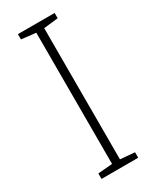

<svg xmlns="http://www.w3.org/2000/svg" viewBox="-186 -767 666 820"><g transform="rotate(-30 147.0 -357.0)"><path d="M238 0H57V-27L128 -33V-680L57 -688V-714H238V-688L167 -680V-33L238 -27Z"/></g></svg>

Font: Noto Sans Devanagari ExtraLight
Style: Regular
Weight: 200
Designer: Jelle Bosma - Monotype Design Team
Foundry: Monotype Imaging Inc.
Version: Version 2.004; ttfautohint (v1.8.4.7-5d5b)